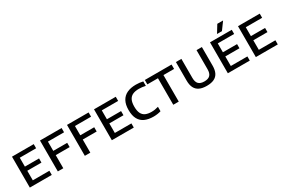

<svg xmlns="http://www.w3.org/2000/svg" viewBox="98 -1998 4695 3201"><g transform="rotate(-30 2445.0 -397.0)"><path d="M80 0V-595H498.5V-515H183.5V-80H502.5V0ZM144 -264V-344H456V-264Z M619 0V-595H1035V-513H724.5V0ZM688.5 -252.5V-334.5H992.5V-252.5Z M1139 0V-595H1555V-513H1244.5V0ZM1208.5 -252.5V-334.5H1512.5V-252.5Z M1659 0V-595H2077.5V-515H1762.5V-80H2081.5V0ZM1723 -264V-344H2035V-264Z M2460.5 7.5Q2364 7.5 2295 -23Q2226 -53.5 2188.8 -120.5Q2151.5 -187.5 2151.5 -296.5Q2151.5 -400.5 2188.8 -468.5Q2226 -536.5 2296.8 -569.5Q2367.5 -602.5 2467.5 -602.5Q2503 -602.5 2537.2 -598.8Q2571.5 -595 2603 -587V-501.5Q2571.5 -509.5 2539.8 -513.2Q2508 -517 2474.5 -517Q2404.5 -517 2357.2 -495.2Q2310 -473.5 2286.2 -425.2Q2262.5 -377 2262.5 -297.5Q2262.5 -215.5 2286.2 -167.5Q2310 -119.5 2356.2 -98.8Q2402.5 -78 2469.5 -78Q2503.5 -78 2536 -83Q2568.5 -88 2603 -98.5V-13Q2572.5 -3.5 2535.8 2Q2499 7.5 2460.5 7.5Z M2841.5 0V-510.5H2637V-595H3152V-510.5H2947V0Z M3486.5 7.5Q3400 7.5 3344.5 -19.5Q3289 -46.5 3262.2 -100.5Q3235.5 -154.5 3235.5 -237V-595H3341V-227.5Q3341 -149.5 3376.5 -113.2Q3412 -77 3486.5 -77Q3562 -77 3597.2 -113.2Q3632.5 -149.5 3632.5 -227.5V-595H3735.5V-237Q3735.5 -154.5 3709.2 -100.5Q3683 -46.5 3627.8 -19.5Q3572.5 7.5 3486.5 7.5Z M3892 0V-595H4310.5V-515H3995.5V-80H4314.5V0ZM3956 -264V-344H4268V-264ZM4063 -657 4152 -802H4263.5L4157.5 -657Z M4431 0V-595H4849.5V-515H4534.5V-80H4853.5V0ZM4495 -264V-344H4807V-264Z"/></g></svg>

Font: Encode Sans SC Condensed Thin Medium
Style: Regular
Weight: 500
Version: Version 3.002